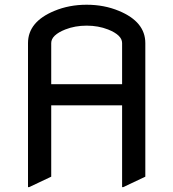

<svg xmlns="http://www.w3.org/2000/svg" viewBox="-20 -767 728 807"><path d="M97.7 19.5V-585.9Q97.7 -675.3 208.5 -721.2Q270.5 -747.1 344.2 -747.1Q418 -747.1 480 -721.2Q590.8 -675.3 590.8 -585.9Q590.8 -585.9 590.8 -24.4L498 19.5H493.2V-324.2H195.3V-24.4L102.5 19.5ZM195.3 -413.1H493.2V-585.9Q493.2 -619.6 434.1 -643.1Q393.1 -659.2 344.2 -659.2Q295.4 -659.2 254.4 -643.1Q195.3 -619.6 195.3 -585.9Z"/></svg>

Font: Nova Flat
Style: Book
Weight: 400
Version: Version 2.000